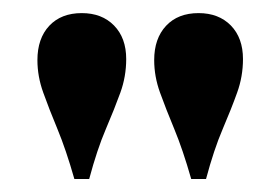

<svg xmlns="http://www.w3.org/2000/svg" viewBox="-20 -624 428 293"><path d="M93.5 -350.8Q80.6 -396 67.7 -427Q54.8 -458.1 46 -482.7Q37.1 -507.3 37.1 -532.3Q37.1 -565.3 55.2 -584.7Q73.4 -604 104.8 -604Q135.5 -604 154 -585.1Q172.6 -566.1 172.6 -533.9Q172.6 -507.3 163.7 -482.7Q154.8 -458.1 141.5 -427Q128.2 -396 116.1 -350.8ZM271.8 -350.8Q258.9 -396 246 -427Q233.1 -458.1 224.2 -482.7Q215.3 -507.3 215.3 -532.3Q215.3 -565.3 233.5 -584.7Q251.6 -604 283.1 -604Q313.7 -604 332.3 -585.1Q350.8 -566.1 350.8 -533.9Q350.8 -507.3 341.9 -482.7Q333.1 -458.1 319.8 -427Q306.5 -396 294.4 -350.8Z"/></svg>

Font: Playfair 5pt SemiExpanded Light ExtraBold
Style: Regular
Weight: 800
Version: Version 2.001;gftools[0.9.30]